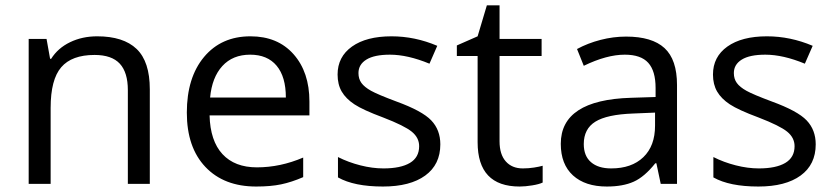

<svg xmlns="http://www.w3.org/2000/svg" viewBox="-20 -679 3078 709"><path d="M452.1 0V-346.2Q452.1 -411.6 422.4 -443.8Q392.6 -476.1 329.1 -476.1Q245.1 -476.1 206.1 -430.7Q167 -385.3 167 -280.8V0H85.9V-535.2H151.9L165 -461.9H168.9Q193.8 -501.5 238.8 -523.2Q283.7 -544.9 338.9 -544.9Q435.5 -544.9 484.4 -498.3Q533.2 -451.7 533.2 -349.1V0Z M925.8 9.8Q807.1 9.8 738.5 -62.5Q669.9 -134.8 669.9 -263.2Q669.9 -392.6 733.6 -468.8Q797.4 -544.9 904.8 -544.9Q1005.4 -544.9 1064 -478.8Q1122.6 -412.6 1122.6 -304.2V-252.9H753.9Q756.3 -158.7 801.5 -109.9Q846.7 -61 928.7 -61Q1015.1 -61 1099.6 -97.2V-24.9Q1056.6 -6.3 1018.3 1.7Q980 9.8 925.8 9.8ZM903.8 -477.1Q839.4 -477.1 801 -435.1Q762.7 -393.1 755.9 -318.8H1035.6Q1035.6 -395.5 1001.5 -436.3Q967.3 -477.1 903.8 -477.1Z M1606 -146Q1606 -71.3 1550.3 -30.8Q1494.6 9.8 1394 9.8Q1287.6 9.8 1228 -23.9V-99.1Q1266.6 -79.6 1310.8 -68.4Q1355 -57.1 1396 -57.1Q1459.5 -57.1 1493.7 -77.4Q1527.8 -97.7 1527.8 -139.2Q1527.8 -170.4 1500.7 -192.6Q1473.6 -214.8 1395 -245.1Q1320.3 -272.9 1288.8 -293.7Q1257.3 -314.5 1241.9 -340.8Q1226.6 -367.2 1226.6 -403.8Q1226.6 -469.2 1279.8 -507.1Q1333 -544.9 1425.8 -544.9Q1512.2 -544.9 1594.7 -509.8L1565.9 -443.8Q1485.4 -477.1 1419.9 -477.1Q1362.3 -477.1 1333 -459Q1303.7 -440.9 1303.7 -409.2Q1303.7 -387.7 1314.7 -372.6Q1325.7 -357.4 1350.1 -343.8Q1374.5 -330.1 1443.8 -304.2Q1539.1 -269.5 1572.5 -234.4Q1606 -199.2 1606 -146Z M1910.6 -57.1Q1932.1 -57.1 1952.1 -60.3Q1972.2 -63.5 1983.9 -66.9V-4.9Q1970.7 1.5 1945.1 5.6Q1919.4 9.8 1898.9 9.8Q1743.7 9.8 1743.7 -153.8V-472.2H1667V-511.2L1743.7 -544.9L1777.8 -659.2H1824.7V-535.2H1980V-472.2H1824.7V-157.2Q1824.7 -108.9 1847.7 -83Q1870.6 -57.1 1910.6 -57.1Z M2419.9 0 2403.8 -76.2H2399.9Q2359.9 -25.9 2320.1 -8.1Q2280.3 9.8 2220.7 9.8Q2141.1 9.8 2095.9 -31.2Q2050.8 -72.3 2050.8 -147.9Q2050.8 -310.1 2310.1 -317.9L2400.9 -320.8V-354Q2400.9 -417 2373.8 -447Q2346.7 -477.1 2287.1 -477.1Q2220.2 -477.1 2135.7 -436L2110.8 -498Q2150.4 -519.5 2197.5 -531.7Q2244.6 -543.9 2292 -543.9Q2387.7 -543.9 2433.8 -501.5Q2480 -459 2480 -365.2V0ZM2236.8 -57.1Q2312.5 -57.1 2355.7 -98.6Q2398.9 -140.1 2398.9 -214.8V-263.2L2317.9 -259.8Q2221.2 -256.3 2178.5 -229.7Q2135.7 -203.1 2135.7 -147Q2135.7 -103 2162.4 -80.1Q2189 -57.1 2236.8 -57.1Z M2992.2 -146Q2992.2 -71.3 2936.5 -30.8Q2880.9 9.8 2780.3 9.8Q2673.8 9.8 2614.3 -23.9V-99.1Q2652.8 -79.6 2697 -68.4Q2741.2 -57.1 2782.2 -57.1Q2845.7 -57.1 2879.9 -77.4Q2914.1 -97.7 2914.1 -139.2Q2914.1 -170.4 2887 -192.6Q2859.9 -214.8 2781.2 -245.1Q2706.5 -272.9 2675 -293.7Q2643.6 -314.5 2628.2 -340.8Q2612.8 -367.2 2612.8 -403.8Q2612.8 -469.2 2666 -507.1Q2719.2 -544.9 2812 -544.9Q2898.4 -544.9 2981 -509.8L2952.1 -443.8Q2871.6 -477.1 2806.2 -477.1Q2748.5 -477.1 2719.2 -459Q2689.9 -440.9 2689.9 -409.2Q2689.9 -387.7 2700.9 -372.6Q2711.9 -357.4 2736.3 -343.8Q2760.7 -330.1 2830.1 -304.2Q2925.3 -269.5 2958.7 -234.4Q2992.2 -199.2 2992.2 -146Z"/></svg>

Font: f0_31487 
Style: Regular
Weight: 400
Foundry: Ascender Corporation
Version: Version 1.10